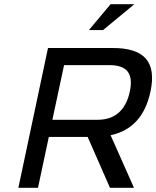

<svg xmlns="http://www.w3.org/2000/svg" viewBox="-20 -900 749 920"><path d="M520 -670H210L68 0H162L214 -244H400L507 0H622L510 -252C613 -274 676 -344 701 -461C732 -606 669 -670 520 -670ZM231 -326 287 -588H503C586 -588 621 -551 602 -461C583 -373 532 -326 447 -326ZM406 -756H474L624 -880H510Z"/></svg>

Font: LT Wave Text Italic
Style: Regular
Weight: 400
Designer: Daniel Lyons
Version: Version 2.5 (Glyphs App)